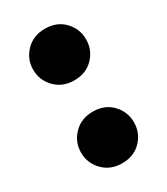

<svg xmlns="http://www.w3.org/2000/svg" viewBox="-155 -641 646 742"><g transform="rotate(-30 168.0 -270.0)"><path d="M50 -455Q50 -502 83 -536Q116 -570 168 -570Q221 -570 253.5 -536Q286 -502 286 -455Q286 -408 253.5 -374Q221 -340 168 -340Q116 -340 83 -374Q50 -408 50 -455ZM50 -85Q50 -132 83 -166Q116 -200 168 -200Q221 -200 253.5 -166Q286 -132 286 -85Q286 -38 253.5 -4Q221 30 168 30Q116 30 83 -4Q50 -38 50 -85Z"/></g></svg>

Font: Jost* Black
Style: Regular
Weight: 900
Version: Version 3.7